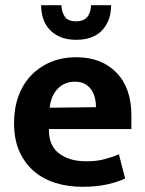

<svg xmlns="http://www.w3.org/2000/svg" viewBox="-20 -707 559 738"><path d="M485 -211H168V-207Q168 -146 208 -116.5Q248 -87 311 -87Q351 -87 381.5 -95Q412 -103 437 -114L461 -21Q434 -8 393 1.5Q352 11 296 11Q242 11 194.5 -3.5Q147 -18 111.5 -48Q76 -78 55 -124Q34 -170 34 -234Q34 -291 51 -337.5Q68 -384 99.5 -417Q131 -450 175 -468.5Q219 -487 273 -487Q370 -487 427.5 -428Q485 -369 485 -263ZM349 -295Q349 -314 344.5 -332Q340 -350 330 -363.5Q320 -377 305 -385Q290 -393 268 -393Q228 -393 202 -366Q176 -339 171 -293ZM216 -687Q218 -658 230 -641.5Q242 -625 273 -625Q327 -625 330 -687H407Q407 -627 372.5 -590.5Q338 -554 273 -554Q237 -554 211.5 -565Q186 -576 169.5 -594.5Q153 -613 145.5 -637Q138 -661 138 -687Z"/></svg>

Font: Mukta
Style: Bold
Weight: 700
Designer: Girish Dalvi and Yashodeep Gholap
Foundry: Ek Type
Version: Version 2.538;PS 1.002;hotconv 16.6.51;makeotf.lib2.5.65220;